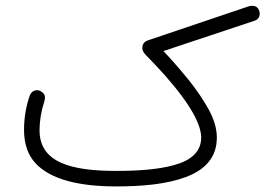

<svg xmlns="http://www.w3.org/2000/svg" viewBox="-20 -632 970 671"><path d="M64 -178.2C64 -128.9 77.6 -89.8 104.5 -61C158.7 -3.4 258.8 19.5 387.2 19.5C476.6 19.5 563 11.7 629.4 -13.2C695.8 -38.1 737.8 -81.1 737.8 -150.9C737.8 -181.6 728.5 -214.4 709.5 -249C690.4 -283.7 667 -318.4 638.2 -354C609.4 -389.2 580.6 -422.4 551.3 -453.6L868.2 -559.1C883.3 -563.5 887.7 -574.7 887.7 -584C887.7 -586.4 887.2 -589.4 886.2 -592.8C882.3 -608.4 869.6 -611.8 861.3 -611.8C857.4 -611.8 853.5 -611.3 849.1 -609.9L497.6 -491.2C484.4 -486.8 477.5 -478 477.5 -464.8C477.5 -453.1 482.9 -446.8 492.2 -437C575.2 -353 683.1 -229 683.1 -151.4C683.1 -100.6 646 -70.8 588.9 -55.2C531.7 -39.1 459 -34.7 386.7 -34.7C226.6 -34.7 118.2 -64.5 118.2 -176.8C118.2 -208.5 123.5 -242.2 134.8 -277.3C136.2 -282.2 137.2 -286.6 137.2 -290.5C137.2 -300.8 131.8 -308.6 121.1 -314C117.7 -315.9 113.8 -316.9 109.9 -316.9C104 -316.9 91.8 -314.9 84.5 -299.8C70.8 -260.3 64 -219.7 64 -178.2Z"/></svg>

Font: Mikhak Light
Style: Regular
Weight: 300
Designer: Amin Abedi
Version: Version 3.2